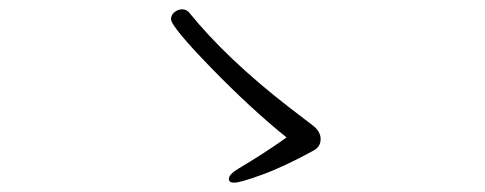

<svg xmlns="http://www.w3.org/2000/svg" viewBox="-20 -551 1040 412"><path d="M595 -256Q518 -318 432.5 -406Q347 -494 347 -510Q347 -519 354.5 -525Q362 -531 371 -531Q380 -531 386 -524Q466 -425 600 -321L651 -282Q668 -269 668 -252.5Q668 -236 653 -228Q589 -193 542 -176Q495 -159 483 -159Q471 -159 471 -167Q471 -177 493 -190Q544 -220 595 -256Z"/></svg>

Font: LXGW WenKai Lite Light
Style: Regular
Weight: 300
Designer: LXGW / Fontworks Inc.
Foundry: LXGW / Fontworks Inc.
Version: Version 1.511; March 25, 2025